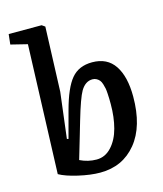

<svg xmlns="http://www.w3.org/2000/svg" viewBox="-116 -853 808 952"><g transform="rotate(-15 288.0 -376.5)"><path d="M280.8 14.2Q231.4 14.2 168.9 -0.2Q106.4 -14.6 74.2 -33.2L98.1 -693.8L13.2 -714.8L19 -767.1H188L204.1 -755.9L191.9 -424.8L163.1 -189.9L170.9 -188L208 -326.2Q236.8 -433.6 274.9 -479.2Q313 -524.9 381.8 -524.9Q459 -524.9 497.1 -467.8Q535.2 -410.6 535.2 -308.1Q535.2 -155.3 465.6 -70.6Q396 14.2 280.8 14.2ZM361.8 -442.9Q325.2 -442.9 301.3 -402.8Q281.7 -369.1 250 -260.7Q246.6 -249.5 239.7 -225.6Q233.9 -206.1 231 -195.8L194.8 -73.2Q235.8 -53.2 279.8 -53.2Q324.2 -53.2 356.4 -88.4Q388.7 -123.5 403.3 -178.5Q418 -233.4 418 -300.8Q418 -318.4 417.7 -327.6Q417.5 -336.9 416.5 -354.2Q415.5 -371.6 413.6 -381.8Q411.6 -392.1 407.5 -405.3Q403.3 -418.5 397.5 -425.5Q391.6 -432.6 382.6 -437.7Q373.5 -442.9 361.8 -442.9Z"/></g></svg>

Font: Literata Book SemiBold
Style: Italic
Weight: 600
Italic angle: -3°
Designer: Latin by Veronika Burian and Jose Scaglione. Greek by Irene Vlachou. Cyrillic by Vera Evstafieva
Foundry: TypeTogether
Version: Version 1.003;PS 001.003;hotconv 1.0.88;makeotf.lib2.5.64775